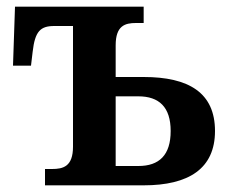

<svg xmlns="http://www.w3.org/2000/svg" viewBox="-20 -556 687 576"><path d="M115 0H411C546 0 625 -50 625 -163C625 -278 546 -325 411 -325H327V-420C327 -479 355 -487 388 -487H411V-536H25L19 -359H73L78 -401C85 -462 101 -478 143 -478H199V-116C199 -56 169 -49 136 -49H115ZM327 -58V-267H395C457 -267 492 -235 492 -163C492 -91 458 -58 395 -58Z"/></svg>

Font: Noto Serif SemiBold
Style: Regular
Weight: 600
Designer: Monotype Design Team
Foundry: Monotype Imaging Inc.
Version: Version 2.013